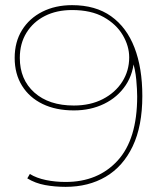

<svg xmlns="http://www.w3.org/2000/svg" viewBox="-20 -723 632 746"><path d="M235 3Q193 3 155 -4Q117 -11 86 -30L96 -47Q122 -31 158.5 -23.5Q195 -16 235 -16Q361 -16 437 -99Q513 -182 513 -348Q513 -374 509.5 -413Q506 -452 494 -490L502 -505Q500 -439 468.5 -392Q437 -345 384.5 -319.5Q332 -294 267 -294Q197 -294 145.5 -319Q94 -344 65.5 -390Q37 -436 37 -498Q37 -560 65.5 -606Q94 -652 144.5 -677.5Q195 -703 260 -703Q351 -703 411.5 -660Q472 -617 502.5 -538Q533 -459 533 -350Q533 -233 495.5 -154.5Q458 -76 391 -36.5Q324 3 235 3ZM267 -313Q331 -313 379.5 -338Q428 -363 455 -405.5Q482 -448 482 -500Q482 -544 457 -586.5Q432 -629 383 -656.5Q334 -684 260 -684Q200 -684 154.5 -661Q109 -638 83 -596Q57 -554 57 -498Q57 -414 113.5 -363.5Q170 -313 267 -313Z"/></svg>

Font: Montserrat Thin Thin
Style: Regular
Weight: 250
Version: Version 9.000